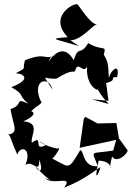

<svg xmlns="http://www.w3.org/2000/svg" viewBox="-37 -829 618 899"><path d="M293 -640C348 -643 398 -714 417 -715C385 -714 329 -810 325 -809C305 -815 189 -750 280 -655C183 -647 220 -648 333 -613ZM355 -271 336 -137 507 -174 493 -124C380 -106 392 -130 421 -51C348 -44 357 -130 338 -125C277 -22 293 -47 186 -97C182 -30 262 -155 234 -133C168 -143 113 -189 178 -150C113 -115 171 -205 112 -160C104 -194 157 -253 72 -261C155 -296 104 -316 107 -303C120 -329 172 -344 153 -357C109 -458 196 -476 208 -409C160 -493 162 -456 228 -461C308 -512 308 -484 315 -498C330 -557 363 -452 379 -549C363 -520 364 -430 420 -407C412 -463 392 -427 472 -342L393 -364L471 -357L460 -440C519 -456 469 -468 511 -468C528 -537 480 -503 473 -462C469 -529 470 -538 449 -573C462 -623 446 -586 376 -627C337 -563 332 -621 308 -547C290 -580 245 -631 180 -525C198 -545 192 -568 224 -572C166 -543 185 -588 80 -547C65 -498 94 -517 35 -485C59 -489 125 -462 16 -421C84 -381 41 -392 95 -343C29 -375 76 -338 12 -318C28 -227 58 -204 -17 -196C18 -200 -2 -208 44 -105C58 -151 114 -134 82 -57C119 -81 147 -9 147 -82C174 -2 129 -37 132 -48C203 36 238 23 175 6C214 42 309 -13 263 50C290 37 333 26 433 -47C432 -31 397 48 425 -77C517 -74 459 11 488 -96C513 -59 567 -117 560 -126L520 -181L508 -253L420 -251L362 -282Z"/></svg>

Font: Charger Distortion
Style: 2
Weight: 400
Designer: Jasper
Foundry: Cannot Into Space Fonts
Version: Version 0.98